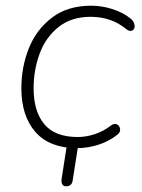

<svg xmlns="http://www.w3.org/2000/svg" viewBox="-20 -512 498 674"><path d="M55 -202Q55 -277 81.5 -343Q108 -409 163 -450.5Q218 -492 300 -492Q338 -492 375 -480Q412 -468 437 -448Q451 -437 452.5 -423.5Q454 -410 444.5 -405Q435 -400 423 -410Q371 -453 298 -453Q231 -453 186 -417.5Q141 -382 119.5 -324.5Q98 -267 98 -202Q98 -121 135.5 -76Q173 -31 253 -31Q282 -31 312.5 -41Q343 -51 369 -71Q381 -80 390.5 -75.5Q400 -71 401.5 -59.5Q403 -48 393 -40Q365 -17 327 -4.5Q289 8 251 8Q154 8 104.5 -48.5Q55 -105 55 -202ZM196 118 218 -24H258L235 122Q232 142 212 142Q203 142 199 135.5Q195 129 196 118Z"/></svg>

Font: SN Pro Thin
Style: Italic
Weight: 200
Italic angle: -9°
Designer: Tobias Whetton
Foundry: Supernotes
Version: Version 1.003;Glyphs 3.3 (3324)